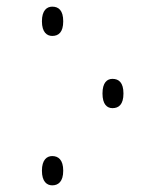

<svg xmlns="http://www.w3.org/2000/svg" viewBox="-20 -556 497 577"><path d="M137 -448C156 -448 170 -459 170 -492C170 -525 156 -536 137 -536C121 -536 106 -525 106 -492C106 -459 121 -448 137 -448ZM318 -231C337 -231 351 -242 351 -275C351 -308 337 -319 318 -319C302 -319 288 -308 288 -275C288 -242 302 -231 318 -231ZM137 1C155 1 170 -10 170 -43C170 -76 155 -87 137 -87C121 -87 106 -76 106 -43C106 -10 121 1 137 1Z"/></svg>

Font: Noto Serif Georgian ExtraCondensed ExtraLight
Style: Regular
Weight: 200
Width: 2
Designer: Monotype Design Team, Akaki Razmadze
Foundry: Google LLC
Version: Version 2.003